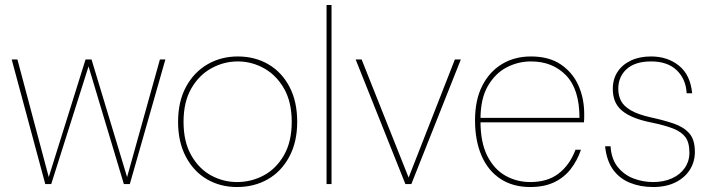

<svg xmlns="http://www.w3.org/2000/svg" viewBox="-20 -740 2866 772"><path d="M162 0 27 -501H50L176 -28L324 -501H348L491 -28L623 -501H645L502 0H478L336 -473L186 0Z M933 12Q866 12 812.5 -19Q759 -50 727.5 -109.5Q696 -169 696 -250Q696 -332 728 -391Q760 -450 814.5 -481.5Q869 -513 936 -513Q1005 -513 1059 -481.5Q1113 -450 1144 -391Q1175 -332 1175 -250Q1175 -169 1143 -109.5Q1111 -50 1056.5 -19Q1002 12 933 12ZM933 -8Q990 -8 1040 -34.5Q1090 -61 1121.5 -115.5Q1153 -170 1153 -250Q1153 -330 1122 -384Q1091 -438 1041.5 -465.5Q992 -493 936 -493Q880 -493 830 -465.5Q780 -438 749 -384Q718 -330 718 -250Q718 -170 749 -115.5Q780 -61 829 -34.5Q878 -8 933 -8Z M1293 0V-720H1313V0Z M1610 0 1410 -501H1434L1623 -26L1809 -501H1833L1634 0Z M2112 12Q2042 12 1992 -21Q1942 -54 1916 -114.5Q1890 -175 1890 -256Q1890 -338 1919 -395Q1948 -452 1998.5 -482.5Q2049 -513 2115 -513Q2188 -513 2235.5 -480.5Q2283 -448 2306 -396Q2329 -344 2329 -282Q2329 -272 2329 -265Q2329 -258 2328 -248H1901V-266H2310Q2310 -381 2256 -437Q2202 -493 2115 -493Q2063 -493 2017 -469Q1971 -445 1941.5 -394Q1912 -343 1912 -261V-252Q1912 -167 1939.5 -113Q1967 -59 2012.5 -33.5Q2058 -8 2112 -8Q2182 -8 2226.5 -42.5Q2271 -77 2294 -138H2316Q2301 -94 2274.5 -60Q2248 -26 2208 -7Q2168 12 2112 12Z M2606 12Q2555 12 2513 -5Q2471 -22 2445 -58Q2419 -94 2413 -152H2435Q2438 -101 2463.5 -69Q2489 -37 2527 -22.5Q2565 -8 2606 -8Q2649 -8 2682 -23Q2715 -38 2733.5 -65Q2752 -92 2752 -126Q2752 -167 2736 -188.5Q2720 -210 2687 -223Q2654 -236 2601 -247Q2560 -255 2530 -267Q2500 -279 2481 -295Q2462 -311 2453 -332.5Q2444 -354 2444 -383Q2444 -422 2463 -451Q2482 -480 2516.5 -496.5Q2551 -513 2598 -513Q2664 -513 2710 -476Q2756 -439 2763 -365H2741Q2738 -422 2701 -457.5Q2664 -493 2598 -493Q2534 -493 2500 -462.5Q2466 -432 2466 -383Q2466 -357 2476.5 -335.5Q2487 -314 2515.5 -297Q2544 -280 2597 -268Q2648 -257 2688 -243.5Q2728 -230 2751 -204.5Q2774 -179 2774 -129Q2774 -89 2753.5 -57Q2733 -25 2695.5 -6.5Q2658 12 2606 12Z"/></svg>

Font: DM Sans 18pt Thin
Style: Regular
Weight: 250
Designer: Colophon Foundry, Jonny Pinhorn
Foundry: Colophon Foundry
Version: Version 4.004;gftools[0.9.30]